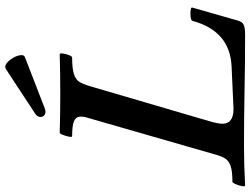

<svg xmlns="http://www.w3.org/2000/svg" viewBox="-138 -778 909 696"><g transform="rotate(-90 316.0 -430.5)"><path d="M-9 4Q-13 4 -11 -7.5Q-9 -19 -4 -30.5Q1 -42 5 -42Q43 -42 61.5 -48.5Q80 -55 88 -67Q96 -79 101 -96L236 -565Q242 -584 240.5 -597Q239 -610 223.5 -616.5Q208 -623 170 -623Q166 -623 168 -634Q170 -645 174.5 -656.5Q179 -668 183 -668Q218 -667 254 -666.5Q290 -666 325 -666Q361 -666 396.5 -666.5Q432 -667 467 -668Q471 -668 469.5 -656.5Q468 -645 463.5 -634Q459 -623 455 -623Q415 -623 395 -616.5Q375 -610 367 -597Q359 -584 353 -565L222 -118Q219 -107 217 -96.5Q215 -86 215 -78Q215 -38 269 -38L423 -45Q551 -51 588 -187Q590 -192 602.5 -193.5Q615 -195 626.5 -193.5Q638 -192 636 -187L589 -23Q585 -7 574.5 -1.5Q564 4 537 4Q437 4 336 2Q235 0 134 0Q99 0 63 1Q27 2 -9 4ZM270 -722Q256 -717 247.5 -722.5Q239 -728 239.5 -739Q240 -750 253 -758L413 -863Q423 -869 434 -860.5Q445 -852 453.5 -837.5Q462 -823 463.5 -810Q465 -797 456 -794Z"/></g></svg>

Font: Junicode
Style: Bold Italic
Weight: 700
Italic angle: -11°
Designer: Peter S. Baker
Version: Version 2.100; ttfautohint (v1.8.4)